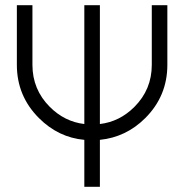

<svg xmlns="http://www.w3.org/2000/svg" viewBox="-20 -720 709 740"><path d="M45 -700V-470Q45 -350 130 -265Q205 -190 305 -181V0H365V-181Q415 -186 459 -207Q503 -228 540 -265Q625 -350 625 -470V-700H565V-470Q565 -375 498 -308Q441 -251 365 -242V-700H305V-242Q229 -251 172 -308Q105 -375 105 -470V-700Z"/></svg>

Font: Unageo
Style: Light
Weight: 300
Designer: Richard Sepsi
Foundry: Richard Sepsi
Version: Version 2.000